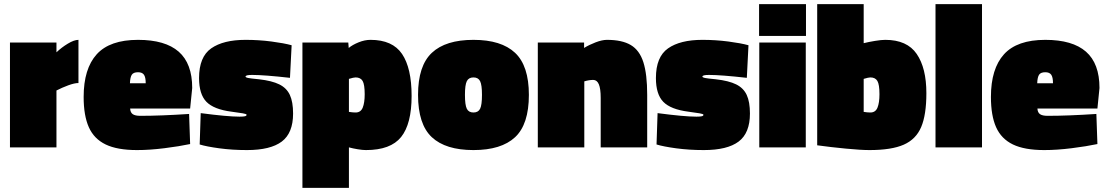

<svg xmlns="http://www.w3.org/2000/svg" viewBox="-20 -710 5331 925"><path d="M28 -505H252V-458Q276 -481 306.5 -499.5Q337 -518 358 -518V-310Q339 -310 309 -299Q279 -288 252 -274V0H28Z M383 -243Q383 -379 446 -448.5Q509 -518 645 -518Q776 -518 841 -461Q906 -404 906 -286L896 -187H607Q608 -168 619.5 -160Q631 -152 656 -152Q754 -152 891 -161L896 -16Q844 -5 772.5 4Q701 13 640 13Q545 13 489 -14Q433 -41 408 -97Q383 -153 383 -243ZM682 -309Q682 -338 673.5 -350Q665 -362 645 -362Q623 -362 615 -350Q607 -338 606 -309Z M942 -14 947 -165Q1076 -148 1134 -148Q1153 -148 1160.5 -150Q1168 -152 1168 -157Q1168 -161 1150 -164Q1132 -167 1095 -172Q1010 -183 974.5 -219.5Q939 -256 939 -334Q939 -436 997.5 -477Q1056 -518 1163 -518Q1227 -518 1288 -510Q1349 -502 1385 -492L1377 -335Q1253 -349 1195 -349Q1178 -349 1170.5 -347Q1163 -345 1163 -341Q1163 -337 1174.5 -334.5Q1186 -332 1228 -328Q1290 -321 1325.5 -303.5Q1361 -286 1376.5 -252.5Q1392 -219 1392 -163Q1392 -69 1337.5 -28Q1283 13 1170 13Q1099 13 1036.5 4.5Q974 -4 942 -14Z M1437 -505H1658L1660 -479Q1678 -494 1707.5 -506Q1737 -518 1765 -518Q1871 -518 1917 -450Q1963 -382 1963 -248Q1963 -113 1912.5 -50Q1862 13 1743 13Q1727 13 1703 9Q1679 5 1661 0V195H1437ZM1737 -256Q1737 -303 1727 -320Q1717 -337 1693 -337Q1684 -337 1661 -330V-171Q1679 -168 1693 -168Q1718 -168 1727.5 -191.5Q1737 -215 1737 -256Z M1994 -253Q1994 -393 2060.5 -455.5Q2127 -518 2261 -518Q2395 -518 2461.5 -455.5Q2528 -393 2528 -253Q2528 -111 2461.5 -49Q2395 13 2261 13Q2127 13 2060.5 -49Q1994 -111 1994 -253ZM2302 -253Q2302 -301 2293 -319Q2284 -337 2261 -337Q2238 -337 2229 -319Q2220 -301 2220 -253Q2220 -204 2229 -186Q2238 -168 2261 -168Q2284 -168 2293 -186Q2302 -204 2302 -253Z M2571 -505H2794V-479Q2818 -494 2849.5 -506Q2881 -518 2904 -518Q2977 -518 3019 -493Q3061 -468 3079.5 -410.5Q3098 -353 3098 -253V0H2874V-238Q2874 -283 2865 -304Q2856 -325 2838 -325Q2818 -325 2795 -318V0H2571Z M3143 -14 3148 -165Q3277 -148 3335 -148Q3354 -148 3361.5 -150Q3369 -152 3369 -157Q3369 -161 3351 -164Q3333 -167 3296 -172Q3211 -183 3175.5 -219.5Q3140 -256 3140 -334Q3140 -436 3198.5 -477Q3257 -518 3364 -518Q3428 -518 3489 -510Q3550 -502 3586 -492L3578 -335Q3454 -349 3396 -349Q3379 -349 3371.5 -347Q3364 -345 3364 -341Q3364 -337 3375.5 -334.5Q3387 -332 3429 -328Q3491 -321 3526.5 -303.5Q3562 -286 3577.5 -252.5Q3593 -219 3593 -163Q3593 -69 3538.5 -28Q3484 13 3371 13Q3300 13 3237.5 4.5Q3175 -4 3143 -14Z M3637 -690H3863V-537H3637ZM3638 -505H3862V0H3638Z M3917 -10V-690H4141V-502Q4165 -508 4195.5 -513Q4226 -518 4245 -518Q4350 -518 4396.5 -450Q4443 -382 4443 -261Q4443 -157 4418 -98Q4393 -39 4334 -13Q4275 13 4169 13Q4128 13 4055 6Q3982 -1 3917 -10ZM4217 -256Q4217 -303 4207 -320Q4197 -337 4173 -337Q4164 -337 4141 -330V-171Q4159 -168 4173 -168Q4198 -168 4207.5 -191.5Q4217 -215 4217 -256Z M4487 -690H4711V0H4487Z M4754 -243Q4754 -379 4817 -448.5Q4880 -518 5016 -518Q5147 -518 5212 -461Q5277 -404 5277 -286L5267 -187H4978Q4979 -168 4990.5 -160Q5002 -152 5027 -152Q5125 -152 5262 -161L5267 -16Q5215 -5 5143.5 4Q5072 13 5011 13Q4916 13 4860 -14Q4804 -41 4779 -97Q4754 -153 4754 -243ZM5053 -309Q5053 -338 5044.5 -350Q5036 -362 5016 -362Q4994 -362 4986 -350Q4978 -338 4977 -309Z"/></svg>

Font: Cairo Black
Style: Regular
Weight: 900
Designer: Mohamed Gaber, Accademia di Belle Arti di Urbino and others
Foundry: Kief Type Foundry, Accademia di Belle Arti di Urbino and others
Version: Version 3.011